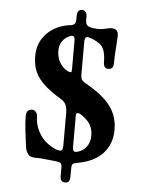

<svg xmlns="http://www.w3.org/2000/svg" viewBox="-58 -803 724 959"><g transform="rotate(5 304.0 -323.0)"><path d="M280 80V38Q280 20 273.5 15Q267 10 245 8L218 5Q201 3 183 1.5Q165 0 147 0Q123 0 113 -10Q99 -24 95 -50Q90 -84 85 -128.5Q80 -173 80 -202Q80 -220 87.5 -229Q95 -238 109 -238Q121 -238 129 -227.5Q137 -217 137 -202Q137 -166 155.5 -131Q174 -96 200 -77Q228 -56 250 -49Q268 -44 274 -49Q280 -54 280 -76V-236Q280 -261 273 -276.5Q266 -292 250 -302Q195 -335 163 -364.5Q131 -394 116 -427.5Q101 -461 101 -505Q101 -576 147.5 -622Q194 -668 269 -676Q281 -679 285.5 -686Q290 -693 290 -710V-726Q290 -741 296.5 -748.5Q303 -756 314 -756Q325 -756 332 -748Q339 -740 339 -726V-710Q339 -693 344.5 -684.5Q350 -676 366 -672Q390 -668 403 -668Q423 -668 445 -674Q461 -678 467 -678Q479 -678 485 -675.5Q491 -673 496 -668Q503 -660 503 -641L501 -604Q496 -542 496 -504Q496 -474 470 -474Q458 -474 452 -482Q446 -490 446 -504Q446 -574 416 -595Q391 -613 368 -620Q359 -623 353 -623Q339 -623 339 -602V-438Q339 -416 345 -407.5Q351 -399 378 -384Q456 -339 492 -289.5Q528 -240 528 -173Q528 -103 485 -55.5Q442 -8 358 7Q339 10 334 15.5Q329 21 329 39V80Q329 110 305 110Q280 110 280 80ZM415 -133Q415 -163 403.5 -185.5Q392 -208 363 -229Q348 -241 337 -241Q333 -241 331 -237.5Q329 -234 329 -223V-72Q329 -56 333.5 -50.5Q338 -45 351 -48Q381 -55 398 -78.5Q415 -102 415 -133ZM290 -457V-602Q290 -613 286.5 -618Q283 -623 277 -623Q273 -623 265 -620Q241 -610 227.5 -590.5Q214 -571 214 -545Q214 -516 223.5 -494.5Q233 -473 255 -454Q262 -449 270 -445Q278 -441 283 -441Q287 -441 288.5 -444Q290 -447 290 -457Z"/></g></svg>

Font: Raigarh
Style: Regular
Weight: 400
Designer: jaikishan Patel
Foundry: MagicType
Version: Version 1.000;FEAKit 1.0